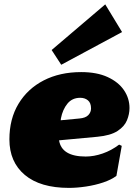

<svg xmlns="http://www.w3.org/2000/svg" viewBox="-20 -869 642 897"><path d="M302.2 8.8Q168 8.8 95.9 -51.8Q23.9 -112.3 23.9 -217.8Q23.9 -313.5 66.4 -384Q108.9 -454.6 184.3 -493.4Q259.8 -532.2 359.4 -532.2Q432.6 -532.2 482.9 -509Q533.2 -485.8 559.1 -447.8Q585 -409.7 585 -364.3Q585 -335.9 573.2 -307.1Q561.5 -278.3 529.1 -257.1Q496.6 -235.8 434.6 -230L255.9 -213.4Q268.1 -137.7 380.4 -137.7Q418.9 -137.7 459.7 -151.9Q500.5 -166 536.6 -193.4L548.8 -187.5L523.9 -47.4Q500 -29.3 462.2 -16.6Q424.3 -3.9 382.1 2.4Q339.8 8.8 302.2 8.8ZM264.6 -315.9 263.7 -307.1 351.1 -315.4Q379.9 -317.9 392.6 -331.3Q405.3 -344.7 405.3 -362.3Q405.3 -388.2 390.9 -400.1Q376.5 -412.1 355 -412.1Q317.4 -412.1 295.2 -385Q272.9 -357.9 264.6 -315.9ZM266.1 -566.4 221.2 -635.3 471.7 -848.6 550.3 -719.2Z"/></svg>

Font: Bevan
Style: Italic
Weight: 400
Italic angle: -10°
Designer: Vernon Adams
Foundry: Vernon Adams
Version: Version 2.100; ttfautohint (v1.8.3)